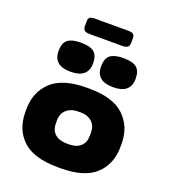

<svg xmlns="http://www.w3.org/2000/svg" viewBox="-150 -942 941 1061"><g transform="rotate(20 320.0 -411.0)"><path d="M40 -216V-232Q40 -333 106.5 -395.5Q173 -458 314 -458H328Q468 -458 534 -395.5Q600 -333 600 -232V-216Q600 -113 534.5 -51.5Q469 10 328 10H314Q171 10 105.5 -51.5Q40 -113 40 -216ZM420 -216V-232Q420 -272 395 -295Q370 -318 328 -318H314Q272 -318 246 -295Q220 -272 220 -232V-216Q220 -173 245.5 -151.5Q271 -130 314 -130H328Q371 -130 395.5 -152Q420 -174 420 -216ZM347 -596Q347 -643 371.5 -662Q396 -681 448 -681Q502 -681 526 -662Q550 -643 550 -596Q550 -510 448 -510Q347 -510 347 -596ZM97 -596Q97 -643 121.5 -662Q146 -681 198 -681Q252 -681 276 -662Q300 -643 300 -596Q300 -510 198 -510Q97 -510 97 -596ZM187 -775V-801Q187 -820 195.5 -826Q204 -832 227 -832H419Q441 -832 450 -826Q459 -820 459 -801V-775Q459 -756 449 -749Q439 -742 419 -742H227Q206 -742 196.5 -749Q187 -756 187 -775Z"/></g></svg>

Font: Dashboard
Style: Regular
Weight: 400
Designer: jaiki
Version: Version 1.000